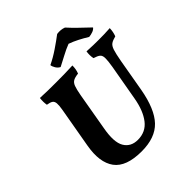

<svg xmlns="http://www.w3.org/2000/svg" viewBox="-239 -1041 1203 1203"><g transform="rotate(-45 362.0 -439.5)"><path d="M320 9Q183 9 132.5 -60Q82 -129 105 -258L152 -526Q158 -561 156.5 -579.5Q155 -598 143.5 -606Q132 -614 106 -618Q101 -646 105 -679Q141 -677 174 -676.5Q207 -676 246 -676Q282 -676 317.5 -676.5Q353 -677 393 -679Q393 -663 390.5 -648Q388 -633 382 -618Q353 -615 337.5 -606.5Q322 -598 314 -576.5Q306 -555 298 -511L255 -263Q235 -155 263.5 -107Q292 -59 354 -59Q424 -59 465 -112Q506 -165 522 -257L564 -495Q572 -543 571.5 -566.5Q571 -590 558.5 -600Q546 -610 519 -618Q513 -647 518 -679Q550 -677 576 -676.5Q602 -676 621 -676Q650 -676 671.5 -676.5Q693 -677 724 -679Q723 -646 712 -618Q684 -611 669.5 -601Q655 -591 646.5 -565Q638 -539 628 -484L590 -266Q564 -121 502 -56Q440 9 320 9ZM334 -724Q318 -732 308 -748.5Q298 -765 297 -778Q341 -799 386 -829.5Q431 -860 465 -886Q499 -891 528 -880Q554 -851 584.5 -821.5Q615 -792 653 -756Q645 -745 629 -739Q613 -733 594 -731Q565 -749 534 -765Q503 -781 472 -792Q438 -779 400 -758.5Q362 -738 334 -724Z"/></g></svg>

Font: Vollkorn
Style: Bold Italic
Weight: 700
Italic angle: -11°
Designer: Friedrich Althausen
Foundry: Friedrich Althausen
Version: Version 5.000; ttfautohint (v1.8.3)